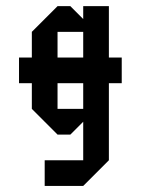

<svg xmlns="http://www.w3.org/2000/svg" viewBox="-20 -520 457 623"><path d="M250 -333.3V-416.7H166.7V-333.3ZM250 -250H166.7V-166.7H250ZM83.3 -333.3V-416.7L166.7 -500H208.3L250 -458.3V-500H333.3V-333.3H375V-250H333.3V0L250 83.3H125V0H250V-125L208.3 -83.3H166.7L83.3 -166.7V-250H41.7V-333.3Z"/></svg>

Font: Yulong
Style: Regular
Weight: 400
Designer: GGBotNet
Foundry: f0n7.com
Version: 1.00